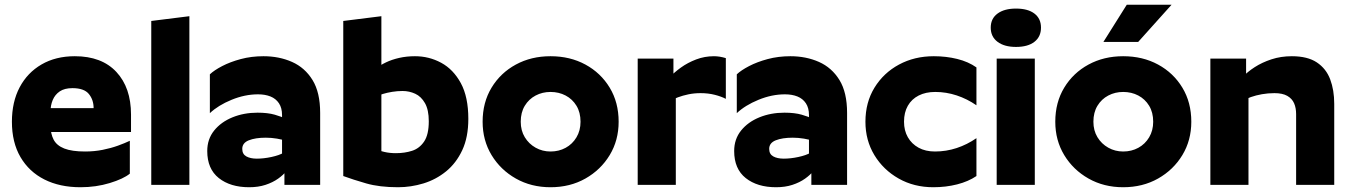

<svg xmlns="http://www.w3.org/2000/svg" viewBox="-20 -776 5668 806"><path d="M192 -307V-251Q192 -215 205 -190Q218 -165 250 -152.5Q282 -140 337 -140Q376 -140 411 -147Q446 -154 475 -164.5Q504 -175 525 -185V-47Q498 -25 440.5 -7.5Q383 10 318 10Q231 10 166.5 -22.5Q102 -55 66 -116.5Q30 -178 30 -265Q30 -348 62.5 -409.5Q95 -471 154.5 -505.5Q214 -540 294 -540Q407 -540 468.5 -474Q530 -408 530 -295V-222H186V-322H373Q373 -357 353 -381.5Q333 -406 284 -406Q251 -406 231 -392.5Q211 -379 201.5 -356.5Q192 -334 192 -307Z M615 -688 775 -708V0H615Z M1171 -135 1182 -58Q1170 -42 1147.5 -26Q1125 -10 1094.5 0Q1064 10 1026 10Q947 10 898.5 -28.5Q850 -67 850 -142Q850 -192 879 -228Q908 -264 956 -283.5Q1004 -303 1061 -303Q1104 -303 1133.5 -294.5Q1163 -286 1177 -278L1183 -184Q1167 -190 1143 -194Q1119 -198 1096 -198Q1052 -198 1024.5 -187Q997 -176 997 -151Q997 -129 1014 -119.5Q1031 -110 1058 -110Q1087 -110 1119.5 -117Q1152 -124 1171 -135ZM1164 -293Q1164 -323 1151 -342.5Q1138 -362 1115.5 -371Q1093 -380 1063 -380Q1008 -380 952 -357Q896 -334 861 -301V-464Q879 -481 912.5 -498.5Q946 -516 990.5 -528Q1035 -540 1086 -540Q1152 -540 1206 -516Q1260 -492 1292 -440Q1324 -388 1324 -302V0H1174V-89L1164 -103Z M1581 -708 1421 -688V-37Q1462 -22 1517.5 -6Q1573 10 1651 10Q1705 10 1757.5 -6Q1810 -22 1852.5 -56.5Q1895 -91 1920.5 -145.5Q1946 -200 1946 -277Q1946 -369 1914.5 -427Q1883 -485 1832 -512.5Q1781 -540 1722 -540Q1687 -540 1656 -533Q1625 -526 1600 -514Q1575 -502 1556 -487V-369Q1569 -376 1587 -381.5Q1605 -387 1626.5 -390.5Q1648 -394 1670 -394Q1698 -394 1723 -382.5Q1748 -371 1764 -343Q1780 -315 1780 -267Q1780 -211 1760.5 -182Q1741 -153 1710 -143Q1679 -133 1642 -133Q1616 -133 1594.5 -138Q1573 -143 1556 -149L1581 -128Z M2291 10Q2373 10 2437.5 -26.5Q2502 -63 2539.5 -125Q2577 -187 2577 -265Q2577 -346 2539.5 -408Q2502 -470 2437.5 -505Q2373 -540 2291 -540Q2210 -540 2145.5 -505Q2081 -470 2043.5 -408Q2006 -346 2006 -265Q2006 -187 2043.5 -125Q2081 -63 2145.5 -26.5Q2210 10 2291 10ZM2291 -140Q2257 -140 2228.5 -156Q2200 -172 2183 -200Q2166 -228 2166 -265Q2166 -304 2183 -332Q2200 -360 2228.5 -375Q2257 -390 2291 -390Q2326 -390 2354.5 -375Q2383 -360 2400 -332Q2417 -304 2417 -265Q2417 -228 2400 -199.5Q2383 -171 2354.5 -155.5Q2326 -140 2291 -140Z M2657 -530H2807V-415L2817 -397V0H2657ZM2977 -540Q3001 -540 3027 -532V-361Q3008 -371 2980.5 -378Q2953 -385 2921 -385Q2894 -385 2870 -380Q2846 -375 2826 -367.5Q2806 -360 2792 -352V-452Q2810 -472 2838.5 -492.5Q2867 -513 2902.5 -526.5Q2938 -540 2977 -540Z M3383 -135 3394 -58Q3382 -42 3359.5 -26Q3337 -10 3306.5 0Q3276 10 3238 10Q3159 10 3110.5 -28.5Q3062 -67 3062 -142Q3062 -192 3091 -228Q3120 -264 3168 -283.5Q3216 -303 3273 -303Q3316 -303 3345.5 -294.5Q3375 -286 3389 -278L3395 -184Q3379 -190 3355 -194Q3331 -198 3308 -198Q3264 -198 3236.5 -187Q3209 -176 3209 -151Q3209 -129 3226 -119.5Q3243 -110 3270 -110Q3299 -110 3331.5 -117Q3364 -124 3383 -135ZM3376 -293Q3376 -323 3363 -342.5Q3350 -362 3327.5 -371Q3305 -380 3275 -380Q3220 -380 3164 -357Q3108 -334 3073 -301V-464Q3091 -481 3124.5 -498.5Q3158 -516 3202.5 -528Q3247 -540 3298 -540Q3364 -540 3418 -516Q3472 -492 3504 -440Q3536 -388 3536 -302V0H3386V-89L3376 -103Z M4079 -493V-334Q4040 -361 3996 -375.5Q3952 -390 3906 -390Q3866 -390 3836.5 -375Q3807 -360 3791 -332Q3775 -304 3775 -265Q3775 -228 3791 -200Q3807 -172 3836 -156Q3865 -140 3905 -140Q3952 -140 3996 -154.5Q4040 -169 4079 -196V-37Q4045 -14 3998 -2Q3951 10 3898 10Q3817 10 3752.5 -26.5Q3688 -63 3650.5 -125Q3613 -187 3613 -265Q3613 -346 3651 -408Q3689 -470 3754 -505Q3819 -540 3900 -540Q3952 -540 3998.5 -528.5Q4045 -517 4079 -493Z M4164 -530H4324V0H4164ZM4245 -579Q4196 -579 4167.5 -600.5Q4139 -622 4139 -660Q4139 -698 4167.5 -719Q4196 -740 4245 -740Q4295 -740 4322.5 -719Q4350 -698 4350 -660Q4350 -622 4322.5 -600.5Q4295 -579 4245 -579Z M4695 10Q4777 10 4841.5 -26.5Q4906 -63 4943.5 -125Q4981 -187 4981 -265Q4981 -346 4943.5 -408Q4906 -470 4841.5 -505Q4777 -540 4695 -540Q4614 -540 4549.5 -505Q4485 -470 4447.5 -408Q4410 -346 4410 -265Q4410 -187 4447.5 -125Q4485 -63 4549.5 -26.5Q4614 10 4695 10ZM4695 -140Q4661 -140 4632.5 -156Q4604 -172 4587 -200Q4570 -228 4570 -265Q4570 -304 4587 -332Q4604 -360 4632.5 -375Q4661 -390 4695 -390Q4730 -390 4758.5 -375Q4787 -360 4804 -332Q4821 -304 4821 -265Q4821 -228 4804 -199.5Q4787 -171 4758.5 -155.5Q4730 -140 4695 -140ZM4898 -756H4710L4612 -600Q4612 -600 4626.5 -600Q4641 -600 4663 -600Q4685 -600 4707 -600Q4729 -600 4743.5 -600Q4758 -600 4758 -600Z M5061 -530H5211V-415L5221 -397V0H5061ZM5330 -385Q5303 -385 5277.5 -380.5Q5252 -376 5231 -368.5Q5210 -361 5196 -352V-452Q5216 -474 5247 -494Q5278 -514 5317.5 -527Q5357 -540 5403 -540Q5469 -540 5508 -514Q5547 -488 5564 -443Q5581 -398 5581 -340V0H5421V-297Q5421 -323 5412.5 -342.5Q5404 -362 5384 -373.5Q5364 -385 5330 -385Z"/></svg>

Font: Roundo Variable
Style: Regular
Weight: 200
Designer: Shiva Nallaperumal
Foundry: Indian Type Foundry
Version: Version 2.000